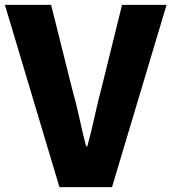

<svg xmlns="http://www.w3.org/2000/svg" viewBox="-29 -765 701 785"><path d="M214 0 -9 -745H180L265 -405Q282 -345 294.5 -287Q307 -229 323 -167H328Q345 -229 357.5 -287Q370 -345 386 -405L470 -745H652L429 0Z"/></svg>

Font: Noto Sans JP Thin Black
Style: Regular
Weight: 900
Version: Version 2.004-H2;hotconv 1.0.118;makeotfexe 2.5.65603